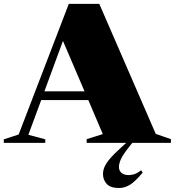

<svg xmlns="http://www.w3.org/2000/svg" viewBox="-34 -735 900 988"><path d="M638.5 10.5Q599 59.5 588.5 83.2Q578 107 578 124Q578 143.5 591.5 154.8Q605 166 628.5 166Q639.5 166 654.2 162.2Q669 158.5 692.5 141L700 153.5Q659.5 201.5 633 217Q606.5 232.5 578.5 232.5Q534.5 232.5 515.2 211.5Q496 190.5 496 160.5Q496 143.5 503.2 125.2Q510.5 107 531.2 82.2Q552 57.5 592 21.5L615.5 0H412V-19L495 -45L420.5 -220H178L112 -41.5L199 -18V0H-14.5V-18L62 -43L320 -715H477L767.5 -46L845.5 -19V0H647ZM194.5 -265H401L290 -524.5Z"/></svg>

Font: Newsreader Display ExtraBold
Style: Regular
Weight: 800
Designer: Hugues Gentile
Foundry: Production Type
Version: Version 1.001